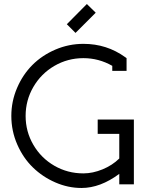

<svg xmlns="http://www.w3.org/2000/svg" viewBox="-20 -913 718 951"><path d="M354 -750 311 -793 410.2 -893.1 454.1 -850.1ZM463.9 -250V-320.8H643.1V0H570.8V-51.8Q476.6 18.1 383.8 18.1Q317.4 18.1 254.4 -9.3Q191.4 -36.6 143.1 -83.5Q94.7 -130.4 65.4 -197.5Q36.1 -264.6 36.1 -338.9Q36.1 -411.1 64.5 -477.3Q92.8 -543.5 140.6 -591.3Q188.5 -639.2 254.6 -667.5Q320.8 -695.8 393.1 -695.8Q508.8 -695.8 600.1 -629.9L606.9 -625V-562H536.1V-586.9Q469.2 -625 393.1 -625Q315.4 -625 249.5 -586.7Q183.6 -548.3 145.3 -482.4Q106.9 -416.5 106.9 -338.9Q106.9 -261.2 145.3 -195.6Q183.6 -129.9 249.3 -92Q314.9 -54.2 393.1 -54.2Q439.5 -54.2 488 -74.2Q536.6 -94.2 570.8 -127.9V-250Z"/></svg>

Font: Rawengulk
Style: Bold
Weight: 700
Version: Version 0.92